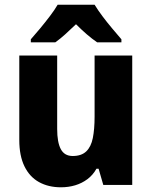

<svg xmlns="http://www.w3.org/2000/svg" viewBox="-20 -786 646 816"><path d="M542 -550V0H419L399 -69H390Q375 -42 351.5 -24.5Q328 -7 299.5 1.5Q271 10 239 10Q186 10 146 -12Q106 -34 84 -79Q62 -124 62 -191V-550H223V-238Q223 -181 238.5 -152Q254 -123 289 -123Q326 -123 346.5 -142.5Q367 -162 374.5 -199.5Q382 -237 382 -290V-550ZM382 -766Q396 -743 415.5 -717Q435 -691 456.5 -665.5Q478 -640 496 -619V-606H393Q371 -621 349 -640Q327 -659 303 -683Q278 -659 257 -640Q236 -621 215 -606H111V-619Q128 -638 150 -664.5Q172 -691 192.5 -718Q213 -745 225 -766Z"/></svg>

Font: Noto Sans Khmer SemiCondensed ExtraBold
Style: Regular
Weight: 800
Width: 4
Designer: Danh Hong and the Monotype Design Team
Foundry: Monotype Imaging Inc.
Version: Version 2.004